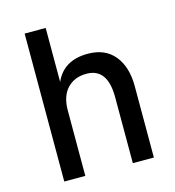

<svg xmlns="http://www.w3.org/2000/svg" viewBox="-106 -800 812 890"><g transform="rotate(-15 300.0 -355.0)"><path d="M93 0V-710H194V-451Q235 -544 351 -544Q434 -544 478.5 -489.5Q523 -435 523 -343V0H422V-317Q422 -456 321 -456Q263 -456 228.5 -419Q194 -382 194 -314V0Z"/></g></svg>

Font: Txt Mono Medium
Style: Regular
Weight: 500
Monospace: yes
Designer: Open Source
Foundry: XRLN
Version: Version 1.0